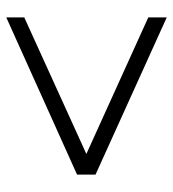

<svg xmlns="http://www.w3.org/2000/svg" viewBox="10 -608 545 604"><g transform="rotate(90 282.0 -306.5)"><path d="M35.2 -54.2V-110.8L464.8 -306.2L35.2 -501V-559.1L529.8 -335V-276.9Z"/></g></svg>

Font: Accordance
Style: Regular
Weight: 400
Version: Version 1.1 (build May 11, 2018) Miklal Software Solutions, 